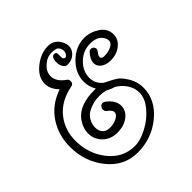

<svg xmlns="http://www.w3.org/2000/svg" viewBox="-200 -885 1032 1032"><g transform="rotate(-45 316.5 -368.5)"><path d="M618 -536Q618 -582 577.5 -608.5Q537 -635 493 -635Q427 -635 375.5 -584.5Q324 -534 324 -469Q324 -433 344 -398H329Q220 -398 173 -338Q144 -298 144 -257Q144 -211 176.5 -179.5Q209 -148 259 -148Q310 -148 343 -173.5Q376 -199 376 -236Q376 -278 329 -313Q321 -318 315 -318Q305 -318 298 -310Q291 -302 291 -291Q291 -278 301 -271Q326 -253 326 -237Q326 -220 302.5 -207.5Q279 -195 249 -195Q222 -195 207.5 -211Q193 -227 193 -253Q193 -277 205.5 -299.5Q218 -322 239 -334Q280 -357 329 -357Q354 -357 377 -351Q401 -337 422 -332Q454 -314 474.5 -283Q495 -252 495 -217Q495 -174 458 -129.5Q421 -85 368 -58Q317 -31 275 -31Q185 -31 126.5 -104.5Q68 -178 68 -277Q68 -360 117 -420.5Q166 -481 257 -499Q277 -502 277 -523Q277 -535 267 -542Q219 -575 219 -617Q219 -650 248 -676.5Q277 -703 311 -703Q340 -703 351 -696Q361 -688 365 -673.5Q369 -659 361 -643Q352 -629 342 -632Q332 -635 332 -653V-660V-667V-673Q332 -676 330 -682Q329 -685 323 -687Q321 -688 317 -688Q294 -688 294 -646Q294 -625 304 -610.5Q314 -596 327 -596Q370 -596 392.5 -627.5Q415 -659 393 -700Q370 -742 324 -742Q268 -742 218 -701.5Q168 -661 168 -611Q168 -569 204 -533Q117 -503 70.5 -433.5Q24 -364 24 -275Q24 -161 91.5 -78Q159 5 261 5Q367 5 448 -61.5Q529 -128 529 -222Q529 -270 499 -314Q489 -330 476 -343Q472 -348 461 -355Q447 -363 445 -365Q433 -371 422 -377Q415 -380 406 -385Q397 -390 395 -391Q360 -420 360 -464Q360 -513 399.5 -552Q439 -591 495 -591Q557 -591 575 -543Q577 -533 577 -531Q577 -512 554 -500.5Q531 -489 502 -489Q478 -489 478 -504Q478 -515 493 -533Q498 -538 498 -546Q498 -555 491.5 -561.5Q485 -568 476 -568Q467 -568 460 -561Q432 -530 432 -504Q432 -479 453.5 -463.5Q475 -448 508 -448Q555 -448 586.5 -474Q618 -500 618 -536Z"/></g></svg>

Font: Neythal
Style: Regular
Weight: 400
Designer: Tharique Azeez
Foundry: Tharique Azeez
Version: Version 0.44